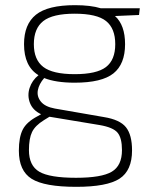

<svg xmlns="http://www.w3.org/2000/svg" viewBox="-20 -514 588 743"><path d="M518 -456 425 -452Q464 -417 464 -343Q464 -266 419 -230Q374 -194 269 -194Q196 -194 151 -212Q131 -189 126.5 -165Q122 -141 138 -121Q154 -101 192 -94L382 -61Q444 -51 467.5 -21.5Q491 8 491 68Q491 146 442.5 177.5Q394 209 275 209Q152 209 102.5 178Q53 147 53 69Q53 17 68 -12.5Q83 -42 125 -64L139 -72Q107 -87 96 -115.5Q85 -144 94.5 -173.5Q104 -203 129 -223Q73 -257 73 -343Q73 -420 119 -457Q165 -494 270 -494Q331 -494 370 -482H521ZM269 -461Q184 -461 147.5 -432.5Q111 -404 111 -343Q111 -283 147.5 -255Q184 -227 269 -227Q354 -227 390 -254.5Q426 -282 426 -343Q426 -404 390.5 -432.5Q355 -461 269 -461ZM171 -62 150 -49Q116 -28 104 -3Q92 22 92 67Q92 127 132 150.5Q172 174 274 174Q373 174 412.5 150.5Q452 127 452 67Q452 20 435 -0.5Q418 -21 366 -30L173 -62Z"/></svg>

Font: Exo 2.0 Extra Light
Style: Regular
Weight: 250
Designer: Natanael Gama
Version: Version 1.001;PS 001.001;hotconv 1.0.70;makeotf.lib2.5.58329